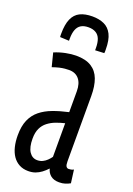

<svg xmlns="http://www.w3.org/2000/svg" viewBox="-144 -790 592 855"><g transform="rotate(20 152.0 -362.5)"><path d="M7.8 -124Q7.8 -167.5 20.6 -197Q33.5 -226.6 57.6 -246.1Q81.8 -265.6 114.9 -277.9Q148.1 -290.3 188.1 -299.1V-398.1Q188.1 -435.1 171.1 -455.3Q154.2 -475.4 124 -475.4Q115.6 -475.4 104 -474.4Q92.4 -473.4 78.2 -470.1Q64.1 -466.7 46.3 -460.5L30 -524.6Q56.1 -535.5 83 -540.8Q109.9 -546.2 131.5 -546.2Q177.1 -546.2 204.3 -529.1Q231.6 -512 243.7 -479.6Q255.8 -447.2 255.8 -400.5V-90.6Q255.8 -73.2 260.2 -66.8Q264.6 -60.5 271.7 -60.5Q277.1 -60.5 283.1 -61.6Q289.2 -62.8 295.4 -66.2L303.6 -4Q292.4 2.3 280.1 6.1Q267.9 10 251.9 10Q227 10 212.2 -1.8Q197.4 -13.5 192.4 -33.5Q180.2 -20.5 167 -10.6Q153.8 -0.8 139.1 4.6Q124.4 10 105.5 10Q81.2 10 62.7 0Q44.2 -10 32 -27.7Q19.8 -45.5 13.8 -70.1Q7.8 -94.7 7.8 -124ZM74.9 -132.7Q74.9 -91.8 89 -70.5Q103.2 -49.3 126.8 -49.3Q140.8 -49.3 152.3 -54.9Q163.7 -60.5 172.8 -69.4Q181.9 -78.4 188.1 -87.3V-246.6Q166.6 -241.5 146.5 -233.9Q126.3 -226.3 109.9 -213.6Q93.4 -201 84.2 -181.5Q74.9 -162.1 74.9 -132.7ZM140.3 -735.2Q171.9 -735.2 195.7 -724.5Q219.5 -713.8 232.6 -687.9Q245.7 -662.1 245.7 -616Q245.7 -611.8 245.7 -607.4Q245.7 -603.1 245 -599.5L202.2 -597.5Q202.2 -600.5 202.2 -603Q202.2 -605.6 202.2 -607.6Q202.2 -633.2 195.8 -650.1Q189.3 -667 175.3 -675.3Q161.2 -683.7 140.3 -683.7Q118.5 -683.7 104.9 -675.3Q91.3 -667 84.9 -650.1Q78.4 -633.2 78.4 -607.6Q78.4 -605.6 78.4 -603Q78.4 -600.5 78.4 -597.5L35.6 -599.5Q35 -603.1 35 -607.4Q35 -611.8 35 -616Q35 -659 46.6 -685.5Q58.1 -711.9 81.6 -723.6Q105 -735.2 140.3 -735.2Z"/></g></svg>

Font: Georama ExtraCondensed Thin
Style: Regular
Weight: 100
Width: 2
Designer: Jean-Baptiste Levee
Foundry: Production Type
Version: Version 1.001